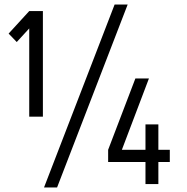

<svg xmlns="http://www.w3.org/2000/svg" viewBox="-20 -811 823 846"><path d="M108.8 -297V-762.2H169V-297ZM53.8 -625.8 18 -663 108.8 -762.2V-685.8ZM174 15 485 -791H542.5L231.5 15ZM456.5 -151 576.5 -465.2H636.2L517 -151ZM456.5 -97.2V-151H728.2V-97.2ZM621 0V-263H677.8V0Z"/></svg>

Font: Akshar Light
Style: Regular
Weight: 300
Designer: Tall Chai
Foundry: Tall Chai
Version: Version 1.100